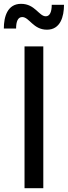

<svg xmlns="http://www.w3.org/2000/svg" viewBox="-38 -982 354 1002"><path d="M207 -827C277 -827 296 -895 296 -957H232C232 -920 222 -897 201 -897C165 -897 145 -962 72 -962C1 -962 -18 -895 -18 -833H46C46 -869 55 -893 78 -893C115 -893 135 -827 207 -827ZM188 0V-740H90V0Z"/></svg>

Font: Be Vietnam Pro
Style: Regular
Weight: 400
Designer: Lam Bao, Tony Le, Vietanh Nguyen
Foundry: Yellow Type Foundry
Version: Version 1.002